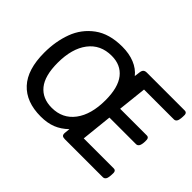

<svg xmlns="http://www.w3.org/2000/svg" viewBox="-132 -990 1279 1279"><g transform="rotate(45 507.5 -350.0)"><path d="M1014 -662 1013 -649Q1010 -607 984 -607H703L681 -404H932Q944 -404 949 -395.5Q954 -387 953 -367L952 -353Q948 -312 922 -312H672L649 -93H931Q944 -93 949 -84Q954 -75 952 -55L951 -41Q948 0 921 0H564Q547 0 540 -6.5Q533 -13 534 -29L538 -69Q498 -30 451.5 -11.5Q405 7 343 7Q206 7 132.5 -72.5Q59 -152 59 -311Q59 -417 92 -506Q125 -595 201 -651Q277 -707 399 -707Q464 -707 514.5 -686.5Q565 -666 596 -627L601 -666Q603 -684 611.5 -692Q620 -700 637 -700H993Q1006 -700 1011 -691Q1016 -682 1014 -662ZM572 -375Q572 -495 525 -554.5Q478 -614 392 -614Q287 -614 228.5 -537Q170 -460 170 -326Q170 -204 218 -145Q266 -86 354 -86Q456 -86 514 -163.5Q572 -241 572 -375Z"/></g></svg>

Font: Asap-MediumItalic
Style: Italic
Weight: 500
Italic angle: -6°
Designer: Pablo Cosgaya
Foundry: Omnibus-Type
Version: Version 2.000; ttfautohint (v1.8)